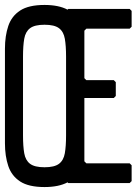

<svg xmlns="http://www.w3.org/2000/svg" viewBox="-20 -740 552 776"><path d="M160 16Q96 16 61.5 -6.5Q27 -29 13.5 -69Q0 -109 0 -161V-543Q0 -595 13.5 -635Q27 -675 61.5 -697.5Q96 -720 160 -720Q217 -720 253 -701L256 -704H504L512 -696V-632L504 -624H329L321 -616V-424L329 -416H440L448 -408V-352L440 -344H321V-88L329 -80H504L512 -72V-8L504 0H256L253 -3Q217 16 160 16ZM73 -193Q73 -149 78 -120.5Q83 -92 101.5 -78Q120 -64 160 -64Q200 -64 218.5 -78Q237 -92 242 -120.5Q247 -149 247 -193V-511Q247 -555 242 -583.5Q237 -612 218.5 -626Q200 -640 160 -640Q120 -640 101.5 -626Q83 -612 78 -583.5Q73 -555 73 -511Z"/></svg>

Font: Hasubi Mono
Style: Regular
Weight: 400
Designer: Eli Heuer
Foundry: Eli Heuer
Version: Version 1.000